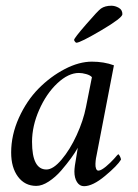

<svg xmlns="http://www.w3.org/2000/svg" viewBox="-20 -638 478 664"><path d="M297.9 -424.8Q339.4 -424.8 374 -412.1L314.5 -103.5Q313 -98.1 311.8 -89.8Q310.5 -81.5 310.1 -71.5Q309.6 -61.5 312.3 -54.7Q314.9 -47.9 320.3 -47.9Q325.2 -47.9 332.3 -52Q339.4 -56.2 346.4 -62Q353.5 -67.9 361.1 -75.2Q368.7 -82.5 374 -88.4Q378.9 -94.7 383.8 -99.6L388.7 -104.5Q391.1 -104.5 394.8 -97.4Q398.4 -90.3 398.4 -85.9Q386.2 -65.4 343.5 -29.8Q300.8 5.9 270.5 5.9Q255.4 5.9 246.3 -8.3Q237.3 -22.5 237.3 -44.9Q237.3 -60.5 244.1 -96.7Q248 -120.1 249 -127Q240.2 -110.8 225.8 -91.1Q211.4 -71.3 191.7 -48.3Q171.9 -25.4 148.7 -10.3Q125.5 4.9 105.5 4.9Q65.9 4.9 42.2 -26.9Q18.6 -58.6 18.6 -110.4Q18.6 -171.4 45.4 -230.7Q72.3 -290 113.5 -331.8Q154.8 -373.5 204.1 -399.2Q253.4 -424.8 297.9 -424.8ZM252.9 -385.7Q216.3 -385.7 178.2 -349.9Q140.1 -314 115.5 -258.1Q90.8 -202.1 90.8 -147.5Q90.8 -51.8 140.6 -51.8Q164.1 -51.8 193.1 -86.2Q222.2 -120.6 245.1 -170.7Q268.1 -220.7 277.3 -267.6L297.9 -371.1Q292 -377.9 278.1 -381.8Q264.2 -385.7 252.9 -385.7ZM244.1 -490.2Q242.2 -490.2 239.3 -493.9Q236.3 -497.6 236.3 -500Q236.3 -505.9 277.6 -553.5Q318.8 -601.1 329.1 -608.4Q343.3 -618.2 365.2 -618.2Q377.9 -618.2 390.6 -611.1Q403.3 -604 403.3 -588.9Q403.3 -576.2 330.3 -533.2Q257.3 -490.2 244.1 -490.2Z"/></svg>

Font: Amiri
Style: Slanted
Weight: 400
Italic angle: 9°
Designer: Khaled Hosny
Version: Version 000.107